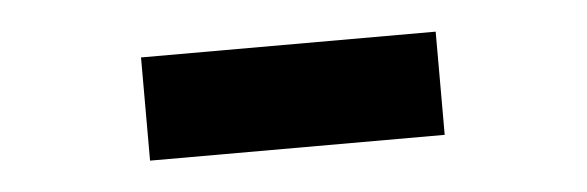

<svg xmlns="http://www.w3.org/2000/svg" viewBox="-25 -742 611 200"><g transform="rotate(-5 280.0 -642.0)"><path d="M126 -587.9V-695.8H434.1V-587.9Z"/></g></svg>

Font: Source Sans Pro Black
Style: Regular
Weight: 900
Designer: Paul D. Hunt
Foundry: Adobe Systems Incorporated
Version: Version 2.020;PS 2.0;hotconv 1.0.86;makeotf.lib2.5.63406